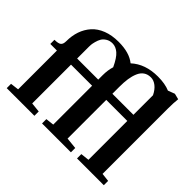

<svg xmlns="http://www.w3.org/2000/svg" viewBox="-153 -970 1213 1213"><g transform="rotate(45 453.5 -364.0)"><path d="M20 0V-38.6L76.2 -45.4V-392.1H17.1V-429.2Q51.3 -429.2 63.7 -439.2Q76.2 -449.2 76.2 -476.1Q76.2 -524.4 90.3 -565.7Q104.5 -606.9 132.8 -638.9Q161.1 -670.9 207.3 -689Q253.4 -707 313.5 -707Q410.2 -707 462.4 -664.1Q531.2 -727.5 644 -727.5Q708 -727.5 751 -709L796.4 -726.1L835.4 -716.3Q831.1 -678.7 831.1 -629.4V-44.9L887.2 -38.6V0H647.9V-38.6L705.1 -44.9V-392.1H517.1V-46.4L593.3 -38.6V0H335.4V-38.6L390.6 -44.9V-392.1H202.1V-45.4L267.1 -38.6V0ZM517.1 -508.3V-446.8H705.1V-621.6Q688.5 -655.8 665 -674.1Q641.6 -692.4 616.2 -692.4Q587.9 -692.4 568.1 -678.5Q548.3 -664.6 537.4 -638.7Q526.4 -612.8 521.7 -581.1Q517.1 -549.3 517.1 -508.3ZM202.1 -553.7V-446.8H390.6V-486.3Q390.6 -531.2 402.3 -568.8Q375 -627.4 348.6 -650.1Q322.3 -672.9 292.5 -672.9Q267.6 -672.9 249.3 -661.1Q231 -649.4 222.4 -634.5Q213.9 -619.6 208.7 -599.9Q203.6 -580.1 202.9 -570.6Q202.1 -561 202.1 -553.7Z"/></g></svg>

Font: Elstob 8pt
Style: Bold
Weight: 700
Designer: Peter S. Baker
Version: Version 1.015